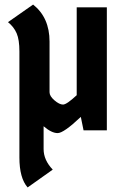

<svg xmlns="http://www.w3.org/2000/svg" viewBox="-20 -571 553 841"><path d="M316 -539H448V0H346L334 -59Q259 12 232.5 12Q206 12 171 -18V82Q171 130 211 172L101 250Q65 209 65 119V-346Q65 -397 53 -425Q41 -453 15 -474L125 -551Q197 -494 197 -389V-167Q197 -150 218.5 -131.5Q240 -113 256 -113Q272 -113 316 -154Z"/></svg>

Font: Germania One
Style: Regular
Weight: 400
Designer: John Vargas Beltran
Foundry: John Vargas Beltran
Version: Version 1.001